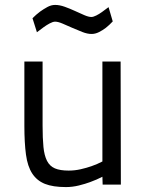

<svg xmlns="http://www.w3.org/2000/svg" viewBox="-20 -750 599 780"><path d="M470 -500 471 0H397L396 -32Q373 -20 348 -11Q327 -3 300.5 3.5Q274 10 248 10Q195 10 162.5 -3Q130 -16 111 -45Q92 -74 85.5 -122Q79 -170 79 -239V-500H153V-240Q153 -188 156.5 -153Q160 -118 171 -96.5Q182 -75 203 -66Q224 -57 259 -57Q284 -57 308 -62.5Q332 -68 352 -75Q375 -83 396 -94V-500ZM438 -663Q424 -648 410 -637Q397 -627 382 -619.5Q367 -612 352 -612Q335 -612 314.5 -620Q294 -628 273.5 -637Q253 -646 234.5 -654Q216 -662 204 -662Q195 -662 182 -655Q169 -648 158 -640Q144 -630 130 -619L112 -676Q127 -691 143 -703Q157 -713 172.5 -721.5Q188 -730 204 -730Q222 -730 243 -722.5Q264 -715 284.5 -705.5Q305 -696 322.5 -688.5Q340 -681 351 -681Q359 -681 371 -687Q383 -693 394 -701Q407 -710 421 -721Z"/></svg>

Font: Panefresco 400wt
Style: Regular
Weight: 400
Foundry: Campivisivi & Chank Co
Version: Version 1.002